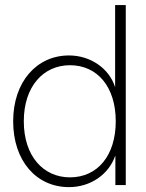

<svg xmlns="http://www.w3.org/2000/svg" viewBox="-20 -748 592 776"><path d="M258.8 8.3C346.2 8.3 418.9 -43 445.3 -117.2H446.3V0H488.3V-727.5H445.3V-397H444.8C420.9 -471.2 346.2 -523.9 258.8 -523.9C128.4 -523.9 33.2 -417.5 33.2 -257.8C33.2 -97.2 127.4 8.3 258.8 8.3ZM262.7 -31.2C155.8 -31.2 76.2 -116.2 76.2 -257.8C76.2 -399.4 155.8 -484.4 262.7 -484.4C374 -484.4 447.8 -396.5 447.8 -257.8C447.8 -119.1 374 -31.2 262.7 -31.2Z"/></svg>

Font: Raveo Display Display ExLight
Style: Regular
Weight: 200
Designer: Jakub Foglar, Rasmus Andersson (Inter)
Foundry: Jakubfoglar.com
Version: Version 1.100;Glyphs 3.2.3 (3260)